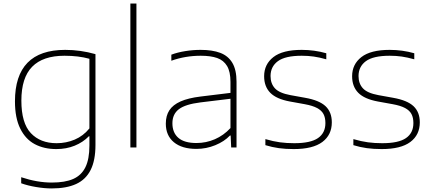

<svg xmlns="http://www.w3.org/2000/svg" viewBox="-20 -828 2425 1078"><path d="M99 201V167Q189 197 271 197Q345 197 391 176.8Q437 156.5 459.5 111Q482 65.5 482 -11V-63H479Q446 -29 399.2 -10Q352.5 9 296 9Q227.5 9 175.5 -18.5Q123.5 -46 93.8 -105.8Q64 -165.5 64 -259Q64 -548 346 -548Q432 -548 516 -524V-14Q516 72.5 488.8 126.5Q461.5 180.5 407.2 205.2Q353 230 270 230Q230.5 230 183.5 222.2Q136.5 214.5 99 201ZM482 -107V-498Q421 -515 342 -515Q221 -515 160.5 -453.2Q100 -391.5 100 -263Q100 -137 153.2 -80.5Q206.5 -24 298 -24Q351.5 -24 399.5 -44.2Q447.5 -64.5 482 -107Z M712 0V-808H746V0Z M1308 -369V0H1278L1275 -67H1271Q1239.5 -33.5 1188.8 -12.8Q1138 8 1083 8Q1001.5 8 956.2 -29.5Q911 -67 911 -134Q911 -178.5 931 -209Q951 -239.5 993.8 -258.5Q1036.5 -277.5 1106 -286L1274 -306.5V-368Q1274 -425.5 1254.8 -457.5Q1235.5 -489.5 1199.5 -502.2Q1163.5 -515 1107 -515Q1020.5 -515 942 -487V-521Q976.5 -534 1020 -541Q1063.5 -548 1106 -548Q1172.5 -548 1216.8 -531.2Q1261 -514.5 1284.5 -475.2Q1308 -436 1308 -369ZM1274 -109V-273.5L1105 -253Q1020.5 -242.5 984.2 -214.8Q948 -187 948 -136Q948 -83 981.5 -54Q1015 -25 1083 -25Q1137 -25 1186.2 -46.2Q1235.5 -67.5 1274 -109Z M1470 -13V-47Q1514.5 -34 1552 -29Q1589.5 -24 1632 -24Q1724 -24 1765.5 -52.8Q1807 -81.5 1807 -137Q1807 -167.5 1796.2 -187.8Q1785.5 -208 1760.2 -221.5Q1735 -235 1691 -243L1608 -258Q1532 -272 1497.5 -307Q1463 -342 1463 -400Q1463 -467 1515 -507.5Q1567 -548 1674 -548Q1745 -548 1812 -529V-495Q1773 -506 1741.5 -510.5Q1710 -515 1674 -515Q1581.5 -515 1540.2 -484.5Q1499 -454 1499 -401Q1499 -359 1523.5 -332.2Q1548 -305.5 1610 -294L1693 -279Q1772.5 -265 1807.8 -231.8Q1843 -198.5 1843 -141Q1843 -70.5 1789.8 -30.8Q1736.5 9 1629 9Q1583.5 9 1545.5 3.8Q1507.5 -1.5 1470 -13Z M1964 -13V-47Q2008.5 -34 2046 -29Q2083.5 -24 2126 -24Q2218 -24 2259.5 -52.8Q2301 -81.5 2301 -137Q2301 -167.5 2290.2 -187.8Q2279.5 -208 2254.2 -221.5Q2229 -235 2185 -243L2102 -258Q2026 -272 1991.5 -307Q1957 -342 1957 -400Q1957 -467 2009 -507.5Q2061 -548 2168 -548Q2239 -548 2306 -529V-495Q2267 -506 2235.5 -510.5Q2204 -515 2168 -515Q2075.5 -515 2034.2 -484.5Q1993 -454 1993 -401Q1993 -359 2017.5 -332.2Q2042 -305.5 2104 -294L2187 -279Q2266.5 -265 2301.8 -231.8Q2337 -198.5 2337 -141Q2337 -70.5 2283.8 -30.8Q2230.5 9 2123 9Q2077.5 9 2039.5 3.8Q2001.5 -1.5 1964 -13Z"/></svg>

Font: Encode Sans Expanded Thin
Style: Regular
Weight: 250
Width: 7
Designer: Multiple Designers
Foundry: Impallari Type
Version: Version 2.000